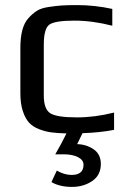

<svg xmlns="http://www.w3.org/2000/svg" viewBox="-20 -514 504 754"><path d="M428 -4Q370 7 304 9L283 52Q320 53 348 72.5Q376 92 376 130Q376 174 342 197Q308 220 263 220Q214 220 182 201L203 156Q233 173 261 173Q308 173 308 133Q308 114 286 103Q264 92 230 92H197Q221 51 241 10Q206 9 182.5 6Q159 3 134 -6.5Q109 -16 94 -32.5Q79 -49 69.5 -78Q60 -107 60 -148V-326Q60 -366 67.5 -395Q75 -424 91 -442Q107 -460 124 -471Q141 -482 170.5 -486.5Q200 -491 222.5 -492.5Q245 -494 283 -494Q352 -494 421 -479V-413Q343 -433 272 -433Q195 -433 173.5 -417Q152 -401 152 -339V-139Q152 -86 177 -69.5Q202 -53 282 -53Q353 -53 428 -72Z"/></svg>

Font: Play
Style: Regular
Weight: 400
Designer: Jonas Hecksher
Foundry: Jonas Hecksher, Playtypeª, e-types AS
Version: Version 1.002